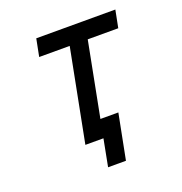

<svg xmlns="http://www.w3.org/2000/svg" viewBox="-124 -655 850 898"><g transform="rotate(-20 301.0 -206.0)"><path d="M262.7 134.8H351.6L395.5 -89.8H306.2L377.9 -460H529.8L546.9 -546.9H153.3L136.2 -460H288.1L198.7 0H288.6Z"/></g></svg>

Font: Hack
Style: Oblique
Weight: 400
Italic angle: -12°
Monospace: yes
Designer: Christopher Simpkins
Foundry: Christopher Simpkins
Version: Version 2.010